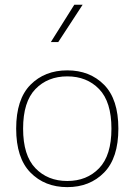

<svg xmlns="http://www.w3.org/2000/svg" viewBox="-20 -785 568 811"><path d="M264.2 -487.8Q359.4 -487.8 419.7 -426.8Q480 -365.7 480 -241.7Q480 -117.7 419.7 -56.2Q359.4 5.4 264.2 5.4Q168.9 5.4 108.6 -56.2Q48.3 -117.7 48.3 -241.7Q48.3 -365.7 108.6 -426.8Q168.9 -487.8 264.2 -487.8ZM264.2 -462.4Q181.6 -462.4 129.6 -408.7Q77.6 -355 77.6 -241.7Q77.6 -128.4 129.6 -74.5Q181.6 -20.5 264.2 -20.5Q346.7 -20.5 398.7 -74.5Q450.7 -128.4 450.7 -241.7Q450.7 -355 398.7 -408.7Q346.7 -462.4 264.2 -462.4ZM293.9 -765.1H329.1L226.1 -607.4H194.8Z"/></svg>

Font: Estedad-FD Thin
Style: Regular
Weight: 100
Designer: Amin Abedi
Version: Version 7.3